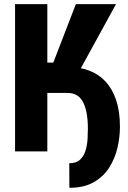

<svg xmlns="http://www.w3.org/2000/svg" viewBox="-20 -731 618 927"><path d="M208.5 -710.9V0H52.7V-710.9ZM540 -710.9 305.7 -283.7H178.7L157.7 -428.7H237.3L346.2 -710.9ZM173.8 -282.2V-407.7H307.6Q363.3 -407.7 409.4 -390.6Q455.6 -373.5 489 -337.9Q522.5 -302.2 540.8 -247.8Q559.1 -193.4 559.1 -119.1Q559.1 -70.3 547.4 -18.8Q535.6 32.7 508.1 76.9Q480.5 121.1 433.1 148.4Q385.7 175.8 314.9 175.8L314.5 57.1Q349.1 57.1 367.7 38.8Q386.2 20.5 393.8 -6.6Q401.4 -33.7 402.8 -61.5Q404.3 -89.4 404.3 -109.4Q404.3 -153.8 397.9 -186.5Q391.6 -219.2 379.6 -240.5Q367.7 -261.7 349.4 -272Q331.1 -282.2 307.6 -282.2Z"/></svg>

Font: Roboto Condensed ExtraBold
Style: Regular
Weight: 800
Designer: Christian Robertson
Foundry: Google
Version: Version 3.008; 2023